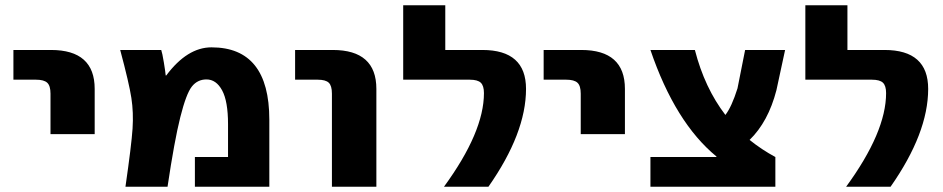

<svg xmlns="http://www.w3.org/2000/svg" viewBox="-20 -710 3585 730"><path d="M31 -407V-520H174Q340 -520 340 -372V-200H172V-354Q172 -384 159.5 -395.5Q147 -407 117 -407Z M610 -423H612Q692 -530 784 -530Q1004 -530 1004 -255V0H721V-113H847V-238Q847 -325 824.5 -366.5Q802 -408 765 -408Q731 -408 709.5 -381Q688 -354 665.5 -264.5Q643 -175 617 0H457Q480 -160 484 -221Q488 -282 479.5 -337.5Q471 -393 437 -520H593Q597 -509 603 -472.5Q609 -436 610 -423Z M1102 -407V-520H1245Q1411 -520 1411 -372V0H1242V-354Q1242 -384 1230 -395.5Q1218 -407 1188 -407Z M1668 0Q1820 -208 1820 -356Q1820 -384 1808 -395.5Q1796 -407 1766 -407H1513V-690H1673V-520H1814Q1980 -520 1980 -372Q1980 -204 1837 0Z M2047 -407V-520H2190Q2356 -520 2356 -372V-200H2188V-354Q2188 -384 2175.5 -395.5Q2163 -407 2133 -407Z M2704 -115Q2547 -244 2453 -520H2622Q2659 -376 2738 -273Q2762 -304 2784 -374L2813 -520H2965L2932 -367Q2901 -247 2830 -178Q2876 -141 2928 -113V0H2453V-113H2704Z M3197 0Q3349 -208 3349 -356Q3349 -384 3337 -395.5Q3325 -407 3295 -407H3042V-690H3202V-520H3343Q3509 -520 3509 -372Q3509 -204 3366 0Z"/></svg>

Font: M PLUS 1p ExtraBold
Style: Regular
Weight: 800
Version: Version 1.062